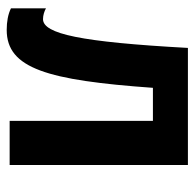

<svg xmlns="http://www.w3.org/2000/svg" viewBox="-24 -562 594 587"><g transform="rotate(90 273.5 -268.0)"><path d="M484 0V-545H126C108 -217 83 -102 38 -102C26 -102 14 -106 5 -111V-4C23 5 46 9 71 9C189 9 225 -116 248 -438H349V0Z"/></g></svg>

Font: Noto Sans Display SemiCondensed
Style: Bold
Weight: 700
Width: 4
Designer: Monotype Design Team
Foundry: Monotype Imaging Inc.
Version: Version 1.900